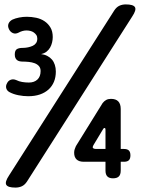

<svg xmlns="http://www.w3.org/2000/svg" viewBox="-20 -800 640 870"><path d="M50 50Q16 50 8.5 37.5Q1 25 21 -5L498 -753Q508 -768 521 -774Q534 -780 550 -780Q584 -780 591.5 -767.5Q599 -755 579 -725L102 23Q92 38 79 44Q66 50 50 50ZM24 -382Q12 -388 8.5 -399.5Q5 -411 12 -423Q17 -434 28.5 -438.5Q40 -443 54 -437Q66 -431 80.5 -428.5Q95 -426 111 -426Q135 -426 149.5 -439.5Q164 -453 164 -478Q164 -492 156.5 -500.5Q149 -509 137 -513.5Q125 -518 110 -519.5Q95 -521 81 -521Q75 -521 68.5 -522.5Q62 -524 57.5 -527.5Q53 -531 50 -537Q47 -543 47 -553Q47 -571 56 -577Q65 -583 83 -583Q95 -583 107 -585.5Q119 -588 128.5 -592.5Q138 -597 143.5 -605Q149 -613 149 -625Q149 -635 144.5 -641.5Q140 -648 133 -653Q126 -658 117 -660Q108 -662 100 -662Q91 -662 82 -659.5Q73 -657 64 -652Q50 -645 38.5 -650Q27 -655 21 -667Q14 -681 18.5 -692.5Q23 -704 36 -711Q49 -717 66.5 -720.5Q84 -724 101 -724Q123 -724 144 -719.5Q165 -715 181.5 -704Q198 -693 208.5 -675.5Q219 -658 219 -632Q219 -620 216 -607.5Q213 -595 207 -584.5Q201 -574 191 -566Q181 -558 166 -555Q182 -553 194.5 -546.5Q207 -540 215.5 -530Q224 -520 228.5 -506Q233 -492 233 -476Q233 -450 224.5 -429.5Q216 -409 200 -394.5Q184 -380 161 -372Q138 -364 108 -364Q86 -364 63.5 -368.5Q41 -373 24 -382ZM458 -125V-210Q458 -216 457 -218Q456 -220 454 -220Q452 -220 450 -218.5Q448 -217 446 -213L405 -145Q403 -142 401.5 -138.5Q400 -135 400 -133Q400 -129 404.5 -127Q409 -125 416 -125ZM458 -27V-67H360Q338 -67 327 -77.5Q316 -88 316 -108Q316 -117 318.5 -124Q321 -131 324 -138L445 -333Q452 -342 461 -347Q470 -352 483 -352Q505 -352 516 -340.5Q527 -329 527 -306V-125H542Q557 -125 564 -118Q571 -111 571 -96Q571 -81 564 -74Q557 -67 542 -67H527V-27Q527 -9 518.5 -0.5Q510 8 492 8Q475 8 466.5 -0.5Q458 -9 458 -27Z"/></svg>

Font: Maple Mono SemiBold
Style: Regular
Weight: 600
Monospace: yes
Designer: subframe7536
Version: Version 7.000